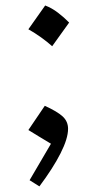

<svg xmlns="http://www.w3.org/2000/svg" viewBox="-20 -557 353 697"><path d="M144 -537.1Q168.5 -527.8 190.7 -510.7Q212.9 -493.7 231 -475.1L169.4 -389.2Q151.4 -405.3 129.4 -421.1Q107.4 -437 83 -450.7ZM142.6 -172.9Q188 -152.3 207.5 -134.3Q227.1 -116.2 227.1 -89.4Q227.1 -54.2 199.7 -0.2Q172.4 53.7 123 119.6L87.4 97.2L165 -35.2Q139.2 -50.8 121.3 -61.5Q103.5 -72.3 83 -85Z"/></svg>

Font: Pinar DS2-Regular
Style: Regular
Weight: 400
Designer: Amin Abedi
Version: Version 2.000